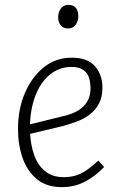

<svg xmlns="http://www.w3.org/2000/svg" viewBox="-20 -755 491 789"><path d="M275 -518Q340 -518 370.5 -482.5Q401 -447 401 -395Q401 -356 386.5 -329Q372 -302 348 -284Q324 -266 295.5 -255.5Q267 -245 238 -237L104 -205Q106 -160 120 -119Q134 -78 164 -52.5Q194 -27 242 -27Q267 -27 289 -33Q311 -39 334 -54.5Q357 -70 384 -95L408 -69Q392 -52 373 -37Q354 -22 333 -10.5Q312 1 287.5 7.5Q263 14 234 14Q172 14 132 -18.5Q92 -51 73 -105.5Q54 -160 54 -225Q54 -306 82 -372Q110 -438 159.5 -478Q209 -518 275 -518ZM352 -391Q352 -414 346 -434.5Q340 -455 322.5 -467.5Q305 -480 274 -480Q225 -480 187 -450Q149 -420 127.5 -367Q106 -314 103 -244L241 -278Q276 -286 300.5 -300.5Q325 -315 338.5 -338Q352 -361 352 -391ZM219 -684Q219 -706 230.5 -720.5Q242 -735 260 -735Q274 -735 283.5 -729.5Q293 -724 297.5 -713Q302 -702 302 -688Q302 -669 291 -653.5Q280 -638 259 -638Q241 -638 230 -650.5Q219 -663 219 -684Z"/></svg>

Font: Literata 18pt ExtraLight
Style: Italic
Weight: 250
Italic angle: -2°
Designer: Latin by Veronika Burian and Jose Scaglione. Greek by Irene Vlachou. Cyrillic by Vera Evstafieva
Foundry: TypeTogether
Version: Version 3.103;gftools[0.9.29]